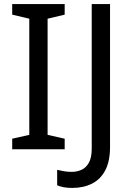

<svg xmlns="http://www.w3.org/2000/svg" viewBox="-20 -734 652 944"><path d="M298 0H40V-52L124 -71V-642L40 -662V-714H298V-662L214 -642V-71L298 -52ZM335 190Q311 190 293 186.5Q275 183 261 177V101Q277 105 295 108Q313 111 333 111Q358 111 380.5 101Q403 91 417 66Q431 41 431 -4V-714H521V-11Q521 58 498 102.5Q475 147 433 168.5Q391 190 335 190Z"/></svg>

Font: Noto Sans Hebrew
Style: Regular
Weight: 400
Designer: Monotype Design Team
Foundry: Monotype Imaging Inc.
Version: Version 2.003;January 10, 2023;FontCreator 14.0.0.2877 64-bi